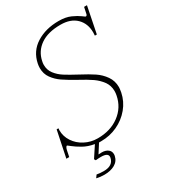

<svg xmlns="http://www.w3.org/2000/svg" viewBox="-215 -813 973 1102"><g transform="rotate(-30 271.5 -262.0)"><path d="M543 -707 508 -533H495Q496 -540 496 -554Q496 -613 459 -649.5Q422 -686 355 -686Q271 -686 221.5 -651.5Q172 -617 160 -558Q157 -546 157 -534Q157 -500 176.5 -474.5Q196 -449 225 -430.5Q254 -412 303 -386Q358 -357 390 -335.5Q422 -314 444.5 -282Q467 -250 467 -208Q467 -199 463 -175Q452 -121 417 -79Q382 -37 331.5 -13.5Q281 10 224 10H209L172 68Q179 67 194 67Q218 67 234 78.5Q250 90 250 111Q250 118 249 121Q242 154 213.5 170Q185 186 144 186Q116 186 92 180L105 162Q125 166 151 166Q212 166 222 119Q229 87 177 87Q160 87 142 89L136 79L184 6Q142 -1 110.5 -19Q79 -37 60.5 -52Q42 -67 41 -67Q37 -67 33 -60Q29 -53 27 -42L19 -3H0L36 -177H48L47 -164Q47 -124 69.5 -89.5Q92 -55 131 -34.5Q170 -14 216 -14Q300 -14 358.5 -57.5Q417 -101 431 -173Q434 -188 434 -201Q434 -238 413.5 -266Q393 -294 363.5 -314.5Q334 -335 282 -363Q230 -392 200 -412.5Q170 -433 149 -462Q128 -491 128 -529Q128 -543 131 -558Q146 -632 208 -671Q270 -710 356 -710Q403 -710 435 -695.5Q467 -681 485 -667.5Q503 -654 505 -654Q514 -654 516 -670L524 -707Z"/></g></svg>

Font: Taviraj Thin
Style: Italic
Weight: 250
Italic angle: -12°
Designer: Katatrad Team
Foundry: CadsonDemak
Version: Version 1.001